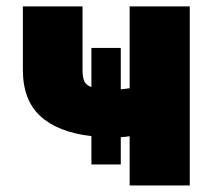

<svg xmlns="http://www.w3.org/2000/svg" viewBox="-20 -565 642 585"><path d="M348 -419V-293Q361.5 -294 375 -296.2V-545.5H558.2V0H375V-149.9Q359 -147.4 348 -147V-63.9H258.5V-150.2Q155.9 -162.3 102.8 -211.3Q49.7 -260.3 49.7 -352.3V-545.5H231.5V-352.3Q231.5 -329.2 237 -317.3Q242.5 -305.4 258.5 -299.7V-419Z"/></svg>

Font: Karasuma Gothic
Style: Black
Weight: 900
Designer: Rasmus Andersson / Ryoko Nishizuka
Foundry: Genbu
Version: Version 1.00